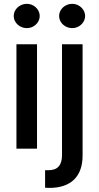

<svg xmlns="http://www.w3.org/2000/svg" viewBox="-20 -755 503 975"><path d="M63.5 -530.3H168V0H63.5ZM49.8 -673.8Q49.8 -690.4 58.8 -704.6Q67.9 -718.8 83.3 -727.1Q98.6 -735.4 116.2 -735.4Q133.8 -735.4 148.7 -727.1Q163.6 -718.8 172.6 -704.6Q181.6 -690.4 181.6 -673.8Q181.6 -657.2 172.6 -643.1Q163.6 -628.9 148.7 -620.6Q133.8 -612.3 116.2 -612.3Q98.6 -612.3 83.3 -620.6Q67.9 -628.9 58.8 -643.1Q49.8 -657.2 49.8 -673.8ZM399.4 -530.3V34.2Q399.4 114.7 356 157Q312.5 199.2 230.5 199.2Q216.8 199.2 209 198.2V109.4H225.6Q261.2 109.4 278.1 90.1Q294.9 70.8 294.9 33.2V-530.3ZM280.3 -673.8Q280.3 -690.4 289.3 -704.6Q298.3 -718.8 313.7 -727.1Q329.1 -735.4 346.7 -735.4Q364.3 -735.4 379.2 -727.1Q394 -718.8 403.1 -704.6Q412.1 -690.4 412.1 -673.8Q412.1 -657.2 403.1 -643.1Q394 -628.9 379.2 -620.6Q364.3 -612.3 346.7 -612.3Q329.1 -612.3 313.7 -620.6Q298.3 -628.9 289.3 -643.1Q280.3 -657.2 280.3 -673.8Z"/></svg>

Font: Pretendard Medium
Style: Regular
Weight: 500
Designer: Base glyphs from Inter by Rasmus Andersson; Hangeul glyphs from Noto Sans CJK(Source Han Sans) by Jang Soo-young and Kan
Foundry: Kil Hyung-jin
Version: Version 1.309